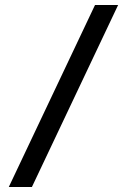

<svg xmlns="http://www.w3.org/2000/svg" viewBox="-20 -672 507 764"><path d="M15 72H107L450 -652H358Z"/></svg>

Font: Charger Sport
Style: SeBdNrw
Weight: 600
Designer: Jasper
Foundry: Cannot Into Space Fonts
Version: Version 1.1